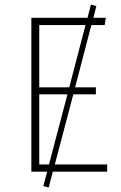

<svg xmlns="http://www.w3.org/2000/svg" viewBox="-20 -761 536 851"><path d="M455 -32V0H214L196 70L172 64L189 0H119V-682H368L383 -741L407 -734L394 -682H449L444 -650H385L313 -374H405V-343H305L223 -32ZM154 -374H287L359 -650H154ZM197 -32 279 -343H154V-32Z"/></svg>

Font: FiraGO UltraLight
Style: Regular
Weight: 200
Designer: bBox Type
Foundry: bBox Type GmbH
Version: Version 1.001